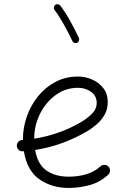

<svg xmlns="http://www.w3.org/2000/svg" viewBox="-20 -884 622 923"><path d="M500 -43.9Q459 -6.8 409.4 6.3Q359.9 19.5 310.1 19.5Q229 19.5 169.4 -22Q109.9 -63.5 94.7 -157.2Q92.3 -156.7 89.8 -156.7Q78.6 -155.8 70.3 -163.1Q62 -170.4 61 -181.6Q60.1 -192.9 67.4 -201.4Q74.7 -210 85.9 -210.9Q88.4 -210.9 90.3 -211.4Q90.3 -212.9 90.3 -214.8Q90.3 -270.5 109.1 -324.2Q127.9 -377.9 163.1 -421.4Q198.2 -464.8 247.1 -490.5Q295.9 -516.1 355.5 -516.1Q389.6 -516.1 422.4 -502Q455.1 -487.8 476.6 -460.4Q498 -433.1 498 -393.1Q498 -357.4 481.4 -330.1Q464.8 -302.7 442.1 -283.9Q419.4 -265.1 401.4 -254.4Q281.7 -183.6 148.9 -163.1Q160.6 -94.2 203.1 -64.5Q245.6 -34.7 310.1 -34.7Q355 -34.7 394.3 -46.1Q433.6 -57.6 462.9 -84.5Q471.2 -91.8 482.7 -91.3Q494.1 -90.8 502 -82.5Q509.3 -74.2 508.8 -62.7Q508.3 -51.3 500 -43.9ZM354.5 -461.9Q295.4 -461.9 247.8 -427.2Q200.2 -392.6 172.4 -336.9Q144.5 -281.2 144.5 -217.3Q268.1 -236.8 371.6 -298.3Q400.4 -315.4 422.6 -337.6Q444.8 -359.9 444.8 -389.6Q444.8 -422.9 418 -442.4Q391.1 -461.9 354.5 -461.9ZM245.1 -860.4Q250.5 -864.7 257.8 -863.8Q265.1 -862.8 269.5 -857.4Q292.5 -828.1 317.1 -783.7Q341.8 -739.3 359.4 -701.2Q361.8 -694.8 359.4 -687.7Q356.9 -680.7 350.6 -678.2Q344.2 -675.3 337.4 -678Q330.6 -680.7 327.6 -687Q311 -723.6 286.6 -766.8Q262.2 -810.1 242.2 -835.9Q237.8 -841.3 239 -848.6Q240.2 -856 245.1 -860.4Z"/></svg>

Font: Mikhak-FD Light
Style: Regular
Weight: 300
Designer: Amin Abedi
Version: Version 3.2